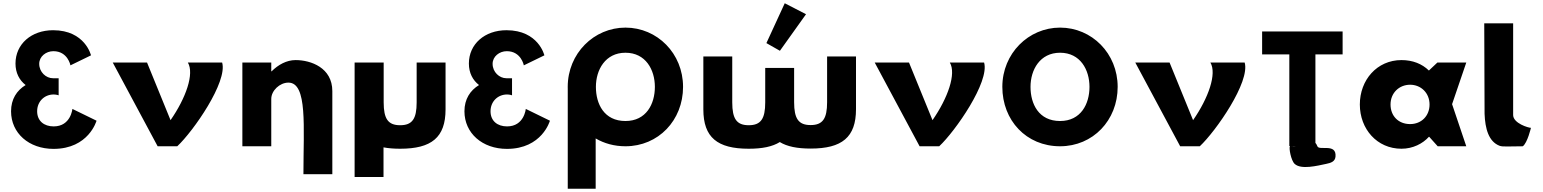

<svg xmlns="http://www.w3.org/2000/svg" viewBox="-20 -896 9453 1176"><path d="M411.5 -495.8 537.3 -557C537.3 -557 501.6 -710.9 305.2 -710.9C171.8 -710.9 74.9 -625.9 74.9 -506.9C74.9 -449.1 98.7 -404.9 137 -375.1C82.5 -342 47.7 -288.4 47.7 -214.5C47.7 -80.2 157.3 15.9 307.8 15.9C523.7 15.9 571.3 -156.7 571.3 -156.7L423.4 -228.9C423.4 -228.9 414 -121.8 308.7 -121.8C250 -121.8 207.5 -155 207.5 -214.5C207.5 -274.8 252.5 -317.3 308.7 -317.3C325.7 -317.3 339.2 -312.2 339.2 -312.2V-416.8H304.4C261.9 -416.8 220.2 -454.2 220.2 -505.2C220.2 -550.2 261.9 -582.5 307 -582.5C395.3 -582.5 411.5 -495.8 411.5 -495.8Z M880.6 -513H670.6L945.6 0H1065.6C1164 -91.8 1375.2 -394.7 1340.6 -513H1130.6C1171.4 -445 1118.9 -295.8 1024.6 -160Z M1838.5 171C1838.5 -118 1864.5 -390 1746.5 -390C1693.5 -390 1641.5 -341 1641.5 -290V0H1464.5V-513H1641.5V-459H1643.5C1683.5 -499 1734.5 -528 1790.5 -528C1884.5 -528 2015.5 -481 2015.5 -338V171Z M2330 -513H2152V188H2329V6.6C2358.9 12.3 2392.9 15 2431 15C2623 15 2709 -54 2709 -226V-513H2532V-269C2532 -168 2505 -129 2431 -129C2357 -129 2330 -168 2330 -269Z M3188.5 -495.8 3314.3 -557C3314.3 -557 3278.6 -710.9 3082.2 -710.9C2948.8 -710.9 2851.9 -625.9 2851.9 -506.9C2851.9 -449.1 2875.7 -404.9 2914 -375.1C2859.5 -342 2824.7 -288.4 2824.7 -214.5C2824.7 -80.2 2934.3 15.9 3084.8 15.9C3300.7 15.9 3348.3 -156.7 3348.3 -156.7L3200.4 -228.9C3200.4 -228.9 3191 -121.8 3085.7 -121.8C3027 -121.8 2984.5 -155 2984.5 -214.5C2984.5 -274.8 3029.5 -317.3 3085.7 -317.3C3102.7 -317.3 3116.2 -312.2 3116.2 -312.2V-416.8H3081.4C3038.9 -416.8 2997.2 -454.2 2997.2 -505.2C2997.2 -550.2 3038.9 -582.5 3084 -582.5C3172.3 -582.5 3188.5 -495.8 3188.5 -495.8Z M3457.3 -363.9C3457.3 -359.8 3457.4 -355.7 3457.5 -351.7V260H3628.5V-48.1C3680.6 -17.5 3742.4 -0.1 3810.9 -0.1C4012.4 -0.1 4163.7 -159.1 4163.7 -363.9C4163.7 -568.8 4005.6 -726.9 3810.9 -726.9C3618 -726.9 3457.3 -568.8 3457.3 -363.9ZM3629.9 -363.9C3629.9 -468.5 3687.7 -573 3810.9 -573C3935 -573 3991.1 -468.5 3991.1 -363.9C3991.1 -259.4 3938.4 -154.8 3810.9 -154.8C3680 -154.8 3629.9 -259.4 3629.9 -363.9Z M4465 -550H4288V-226C4288 -54 4374 15 4566 15C4648.5 15 4711.4 2.3 4756.3 -25.9C4801.1 1.6 4863.5 14 4945 14C5137 14 5223 -55 5223 -227V-550H5046V-270C5046 -169 5019 -130 4945 -130C4871 -130 4844 -169 4844 -270V-480H4667V-269C4667 -168 4640 -129 4566 -129C4492 -129 4465 -168 4465 -269ZM4674.2 -632 4757 -585 4916.9 -808.9 4786.6 -876.1Z M5547.6 -513H5337.6L5612.6 0H5732.6C5831 -91.8 6042.2 -394.7 6007.6 -513H5797.6C5838.4 -445 5785.9 -295.8 5691.6 -160Z M6291.9 -363.9C6291.9 -468.5 6349.7 -573 6472.9 -573C6597 -573 6653.1 -468.5 6653.1 -363.9C6653.1 -259.4 6600.4 -154.8 6472.9 -154.8C6342 -154.8 6291.9 -259.4 6291.9 -363.9ZM6119.3 -363.9C6119.3 -159.1 6265.5 -0.1 6472.9 -0.1C6674.4 -0.1 6825.7 -159.1 6825.7 -363.9C6825.7 -568.8 6667.6 -726.9 6472.9 -726.9C6280 -726.9 6119.3 -568.8 6119.3 -363.9Z M7143.6 -513H6933.6L7208.6 0H7328.6C7427 -91.8 7638.2 -394.7 7603.6 -513H7393.6C7434.4 -445 7381.9 -295.8 7287.6 -160Z M7916.4 -1.1C7908 -0.1 7899.3 -0.1 7890.5 -1.6ZM7710.5 -562.9H7877.1V-1.9L7881 -1.8C7873.1 9.2 7887.2 87 7910 108C7949.8 144.6 8049 119 8102 108C8132 102 8157.4 93.7 8160 63C8167 -21 8060.2 28.7 8049 0C8045.4 -9.2 8041.4 -16 8036.9 -20.9V-562.9H8203.5V-703.1H7710.5Z M8497 -256C8497 -327 8550 -377 8617 -377C8683 -377 8736 -327 8736 -256C8736 -186 8686 -136 8617 -136C8545 -136 8497 -186 8497 -256ZM8309 -256C8309 -106 8414 15 8564 15C8634 15 8694 -16 8732 -58H8734L8786 0H8961L8874 -258L8961 -513H8784L8732 -464C8690 -505 8633 -528 8564 -528C8414 -528 8309 -406 8309 -256Z M9073 -199C9076.5 -108.5 9097.4 -28.9 9165 -3C9184 4.3 9223 0 9307.1 0C9335.8 -21.3 9357 -113 9357 -113C9341.8 -113 9249.1 -140.2 9248 -191V-753H9071Z"/></svg>

Font: Sztylet
Style: Bd
Weight: 700
Foundry: Cannot Into Space Fonts, PlusOne Fonts
Version: Version 0.12